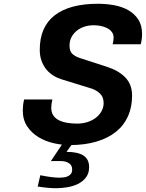

<svg xmlns="http://www.w3.org/2000/svg" viewBox="-20 -756 774 1019"><path d="M258 -228Q252 -203 252 -184Q252 -160 262.5 -144Q273 -128 291.5 -118.5Q310 -109 335 -104.5Q360 -100 389 -100Q419 -100 445 -108.5Q471 -117 490 -132Q509 -147 519.5 -167Q530 -187 530 -209Q530 -241 511 -259Q492 -277 469 -285L307 -335Q284 -342 263 -355Q242 -368 226 -387.5Q210 -407 200.5 -433Q191 -459 191 -492Q191 -613 270 -674.5Q349 -736 500 -736Q543 -736 585 -728.5Q627 -721 660 -702.5Q693 -684 713.5 -653Q734 -622 734 -575Q734 -549 727 -521H578Q580 -529 581.5 -539Q583 -549 583 -556Q583 -573 574 -585.5Q565 -598 550 -606Q535 -614 516 -618Q497 -622 477 -622Q451 -622 428 -614.5Q405 -607 387.5 -593Q370 -579 359.5 -559Q349 -539 349 -514Q349 -484 364 -470Q379 -456 407 -447L546 -402Q609 -382 645 -345Q681 -308 681 -248Q681 -188 659.5 -139.5Q638 -91 596 -57Q554 -23 492 -4.5Q430 14 350 14Q309 14 265 4Q221 -6 184.5 -28Q148 -50 124.5 -85Q101 -120 101 -170Q101 -183 102.5 -197.5Q104 -212 108 -228ZM376 -10 333 50Q393 50 423 69.5Q453 89 453 131Q453 164 436 186Q419 208 393 220.5Q367 233 336 238Q305 243 277 243Q238 243 180 234L194 174Q258 187 295 187Q306 187 318 185.5Q330 184 340 179.5Q350 175 356.5 166.5Q363 158 363 144Q363 120 345 109.5Q327 99 306 99H250L323 -10Z"/></svg>

Font: Perun
Style: Bold Italic
Weight: 700
Italic angle: -12°
Foundry: Copyright (c) Stefan Peev, Context Ltd, 2016
Version: Version 1.027